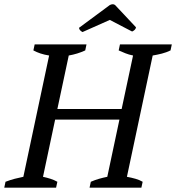

<svg xmlns="http://www.w3.org/2000/svg" viewBox="-26 -868 815 888"><path d="M233.4 0H-6.3L-0.5 -27.3Q21 -35.6 41.5 -41Q62 -46.4 82 -50.3L201.2 -611.3Q179.2 -614.7 160.9 -620.8Q142.6 -627 128.4 -634.8L134.3 -662.6H374L368.2 -634.8Q332 -618.2 292 -611.3L239.3 -363.8H536.6L589.4 -611.3Q569.8 -615.2 554 -621.6Q538.1 -627.9 522.9 -634.8L528.8 -662.6H768.6L762.7 -634.8Q743.7 -625.5 722.4 -620.1Q701.2 -614.7 680.2 -611.3L561 -50.3Q582.5 -46.4 601.1 -41Q619.6 -35.6 633.8 -27.3L627.9 0H388.2L394 -27.3Q413.1 -35.6 431.9 -41Q450.7 -46.4 470.2 -50.3L526.4 -314.9H229L172.9 -50.3Q190.9 -46.4 207.8 -41Q224.6 -35.6 239.3 -27.3ZM355.5 -719.7Q348.6 -723.6 344.5 -728Q340.3 -732.4 339.4 -739.3L481.9 -844.7Q488.3 -848.1 494.9 -848.4Q501.5 -848.6 506.3 -844.7L603 -741.7Q602.1 -735.4 597.4 -730.5Q592.8 -725.6 585 -722.2L481.9 -775.9Z"/></svg>

Font: PT Astra Serif
Style: Italic
Weight: 400
Italic angle: -16°
Designer: A.Korolkova, I. Chaeva
Foundry: ParaType Ltd
Version: Version 1.001